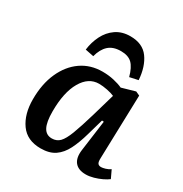

<svg xmlns="http://www.w3.org/2000/svg" viewBox="-183 -926 1032 1081"><g transform="rotate(30 333.5 -386.0)"><path d="M552 -107Q551 -83 557.5 -74Q564 -65 579 -65Q589 -65 606 -70Q623 -75 637 -85L661 -34Q647 -23 624 -12Q601 -1 574.5 6.5Q548 14 524 14Q476 14 453.5 -13.5Q431 -41 438 -94L465 -294L453 -295L423 -190Q405 -126 382 -80.5Q359 -35 323.5 -10.5Q288 14 231 14Q143 14 99.5 -47Q56 -108 56 -204Q56 -304 89.5 -378.5Q123 -453 182 -494Q241 -535 319 -535Q358 -535 393 -527Q428 -519 451 -508L538 -533L564 -521ZM258 -66Q289 -66 309 -86.5Q329 -107 348.5 -158Q368 -209 395 -301L437 -446Q420 -454 390 -460Q360 -466 336 -466Q268 -466 227 -395Q186 -324 186 -200Q186 -131 203.5 -98.5Q221 -66 258 -66ZM355 -786Q435 -786 473.5 -733Q512 -680 518 -595L463 -583Q448 -639 423 -663Q398 -687 351 -687Q300 -687 271 -660.5Q242 -634 229 -584L174 -595Q180 -645 202 -689Q224 -733 262.5 -759.5Q301 -786 355 -786Z"/></g></svg>

Font: Literata 7pt SemiBold
Style: Italic
Weight: 600
Italic angle: -2°
Designer: Latin by Veronika Burian and Jose Scaglione. Greek by Irene Vlachou. Cyrillic by Vera Evstafieva
Foundry: TypeTogether
Version: Version 3.002